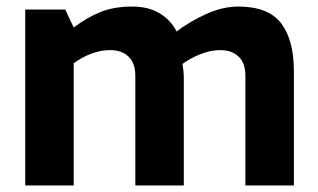

<svg xmlns="http://www.w3.org/2000/svg" viewBox="-20 -566 971 586"><path d="M57 -537H179L205 -482Q246 -513 287 -529.5Q328 -546 384 -546Q433 -546 467 -525.5Q501 -505 519 -470Q560 -501 610 -523.5Q660 -546 707 -546Q799 -546 838 -495Q877 -444 877 -348V0H729V-335Q729 -373 708.5 -393Q688 -413 652 -413Q623 -413 592.5 -401Q562 -389 537 -371Q541 -345 541 -332V0H393V-335Q393 -373 372.5 -393Q352 -413 316 -413Q261 -413 205 -373V0H57Z"/></svg>

Font: Exo
Style: Bold
Weight: 700
Designer: Natanael Gama
Foundry: Natanael Gama
Version: Version 1.500; ttfautohint (v1.6)